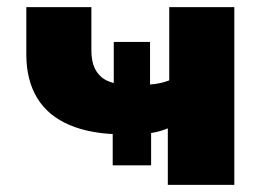

<svg xmlns="http://www.w3.org/2000/svg" viewBox="-20 -520 748 540"><path d="M452 0V-159Q433 -151 411.5 -147Q390 -143 371 -142L405 -171V-55H297V-171L330 -142Q238 -142 176.5 -168Q115 -194 84.5 -244.5Q54 -295 54 -367V-500H237V-380Q237 -343 250 -321.5Q263 -300 286 -291Q309 -282 339 -281L300 -265V-402H402V-265L376 -281Q397 -281 417.5 -284Q438 -287 456 -294V-500H639V0Z"/></svg>

Font: Nunito Sans 9pt Black
Style: Regular
Weight: 900
Version: Version 3.101;gftools[0.9.27]